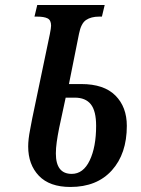

<svg xmlns="http://www.w3.org/2000/svg" viewBox="-20 -734 559 763"><path d="M92 -152Q92 -180 99.5 -218Q107 -256 108 -263L178 -598Q183 -623 183 -632Q183 -654 169 -661Q155 -668 127 -668H117L128 -714H396L385 -668H374Q342 -668 322 -654.5Q302 -641 294 -600L254 -400H303Q393 -400 438.5 -354.5Q484 -309 484 -234Q484 -123 424.5 -57Q365 9 260 9Q177 9 134.5 -35.5Q92 -80 92 -152ZM362 -234Q362 -293 341 -319.5Q320 -346 277 -346H241L215 -225Q209 -195 205.5 -170Q202 -145 202 -124Q202 -43 265 -43Q311 -43 336.5 -96.5Q362 -150 362 -234Z"/></svg>

Font: Noto Serif CondSemiBold
Style: Italic
Weight: 600
Width: 3
Italic angle: -12°
Designer: Monotype Design Team
Foundry: Monotype Imaging Inc.
Version: Version 1.001